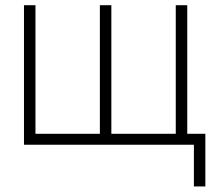

<svg xmlns="http://www.w3.org/2000/svg" viewBox="-20 -542 798 719"><path d="M69.8 -522.5H112.8V-41H354V-522.5H397V-41H638.2V-522.5H681.2V0H69.8ZM706.1 156.2V0H658.7V-41H749V156.2Z"/></svg>

Font: Inter 28pt ExtraLight
Style: Regular
Weight: 250
Designer: Rasmus Andersson
Foundry: rsms
Version: Version 4.001;git-66647c0bb